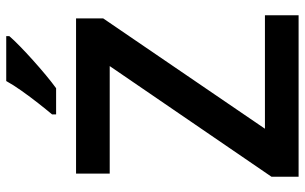

<svg xmlns="http://www.w3.org/2000/svg" viewBox="-201 -777 978 616"><g transform="rotate(-90 288.0 -469.0)"><path d="M547 0H29V-87L384 -606H39V-714H537V-627L183 -108H547ZM480 -928Q468 -914 447.5 -894Q427 -874 402.5 -852Q378 -830 354.5 -810.5Q331 -791 313 -778H229V-791Q245 -810 265 -835.5Q285 -861 304.5 -888.5Q324 -916 336 -938H480Z"/></g></svg>

Font: Noto Sans Cham SemiBold
Style: Regular
Weight: 600
Version: Version 2.002